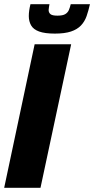

<svg xmlns="http://www.w3.org/2000/svg" viewBox="-21 -900 451 920"><path d="M-1 0 145 -688H320L173 0ZM242 -739Q194 -739 166.5 -749Q139 -759 128 -778.5Q117 -798 117 -823Q117 -836 119 -850Q121 -864 125 -880H216Q215 -872 213.5 -865Q212 -858 212 -852Q212 -840 220.5 -832.5Q229 -825 254 -825Q280 -825 292 -832.5Q304 -840 309 -852Q314 -864 318 -880H410Q403 -849 394 -823Q385 -797 367 -778Q349 -759 319 -749Q289 -739 242 -739Z"/></svg>

Font: Saira SemiCondensed ExtraBold
Style: Italic
Weight: 800
Width: 4
Italic angle: -12°
Designer: Hector Gatti with collaboration of the Omnibus-Type team
Foundry: Omnibus-Type
Version: Version 1.101